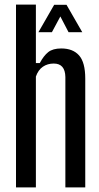

<svg xmlns="http://www.w3.org/2000/svg" viewBox="-20 -820 434 840"><path d="M50 0V-800H137V-544H154Q171 -576 191 -592Q211 -608 248 -608Q299 -608 326 -577.5Q353 -547 353 -476V0H266V-483Q265 -542 215 -542Q188 -542 167.5 -528Q147 -514 137 -485V0ZM148 -679 217 -799H271L340 -679H280L244 -748L207 -679Z"/></svg>

Font: Big Shoulders Display SemiBold
Style: Regular
Weight: 600
Designer: Patric King
Foundry: XO Type Co
Version: Version 1.000; ttfautohint (v1.8.2)